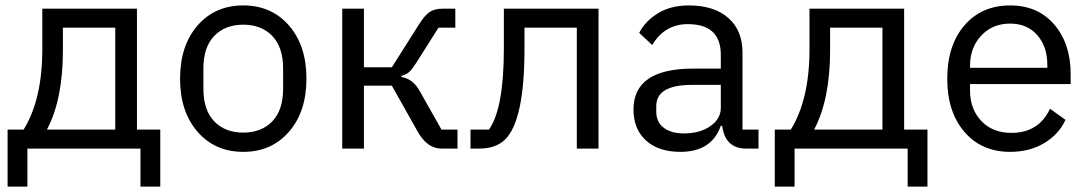

<svg xmlns="http://www.w3.org/2000/svg" viewBox="-20 -548 4015 708"><path d="M8 140V-70H67Q136 -181 136 -367V-516H485V-70H571V140H498V0H81V140ZM153 -70H405V-446H212V-363Q212 -181 153 -70Z M1045.5 -62Q981 12 877 12Q773 12 708.5 -62Q644 -136 644 -258Q644 -380 708.5 -454Q773 -528 877 -528Q981 -528 1045.5 -454Q1110 -380 1110 -258Q1110 -136 1045.5 -62ZM1024 -221V-295Q1024 -374 984 -415.5Q944 -457 877 -457Q810 -457 770 -415.5Q730 -374 730 -295V-221Q730 -142 770 -100.5Q810 -59 877 -59Q944 -59 984 -100.5Q1024 -142 1024 -221Z M1242 0V-516H1322V-300H1425L1525 -458Q1547 -493 1565.5 -504.5Q1584 -516 1612 -516H1659V-446H1597L1516 -318Q1500 -293 1490 -283.5Q1480 -274 1460 -268V-264Q1503 -258 1529 -210L1608 -70H1667V0H1609Q1555 0 1520 -63L1425 -232H1322V0Z M1715 0V-70H1783Q1838 -148 1838 -369V-516H2187V0H2107V-446H1914V-367Q1914 -105 1843 -34Q1809 0 1746 0Z M2777 0H2732Q2654 0 2643 -84H2638Q2604 12 2489 12Q2408 12 2362 -30Q2316 -72 2316 -144Q2316 -295 2536 -295H2638V-346Q2638 -459 2516 -459Q2431 -459 2385 -382L2337 -427Q2360 -471 2407 -499.5Q2454 -528 2520 -528Q2613 -528 2665.5 -482Q2718 -436 2718 -354V-70H2777ZM2502 -56Q2561 -56 2599.5 -83Q2638 -110 2638 -150V-235H2532Q2400 -235 2400 -157V-136Q2400 -98 2427.5 -77Q2455 -56 2502 -56Z M2837 140V-70H2896Q2965 -181 2965 -367V-516H3314V-70H3400V140H3327V0H2910V140ZM2982 -70H3234V-446H3041V-363Q3041 -181 2982 -70Z M3705 12Q3600 12 3536.5 -61.5Q3473 -135 3473 -258Q3473 -381 3536.5 -454.5Q3600 -528 3705 -528Q3807 -528 3867.5 -457.5Q3928 -387 3928 -276V-238H3557V-214Q3557 -146 3598.5 -102Q3640 -58 3710 -58Q3810 -58 3852 -147L3909 -106Q3884 -52 3830 -20Q3776 12 3705 12ZM3705 -461Q3640 -461 3598.5 -417Q3557 -373 3557 -305V-298H3842V-309Q3842 -377 3804.5 -419Q3767 -461 3705 -461Z"/></svg>

Font: Aneliza
Style: Regular
Weight: 400
Designer: Mike Abbink, Paul van der Laan, Pieter van Rosmalen
Foundry: Bold Monday
Version: Version 3.0